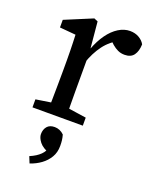

<svg xmlns="http://www.w3.org/2000/svg" viewBox="-140 -570 714 900"><g transform="rotate(20 217.0 -120.5)"><path d="M43 0V-40L153 -57H179L294 -40V0ZM116 0Q117 -25 117.5 -62.5Q118 -100 118.5 -140Q119 -180 119 -212V-261Q119 -288 118.5 -309Q118 -330 117.5 -349Q117 -368 116 -389L36 -396V-434L173 -491L192 -483L204 -354L206 -353V-212Q206 -180 206 -140Q206 -100 206.5 -62.5Q207 -25 208 0ZM201 -279 189 -349H203Q220 -394 243 -426Q266 -458 294 -475.5Q322 -493 351 -493Q377 -493 396.5 -481.5Q416 -470 425 -453Q424 -419 409.5 -399Q395 -379 364 -379Q345 -379 330 -386Q315 -393 301 -405L276 -429L326 -436Q278 -412 248.5 -372.5Q219 -333 201 -279ZM227 126Q227 158 212.5 182.5Q198 207 174 224.5Q150 242 120 252L107 220Q140 206 158.5 187.5Q177 169 180 148L192 176Q155 163 139 142.5Q123 122 123 104Q123 81 135.5 66Q148 51 173 51Q186 51 198 56Q210 61 220 71Q224 85 225.5 97.5Q227 110 227 126Z"/></g></svg>

Font: Source Serif 4 18pt
Style: Regular
Weight: 400
Designer: Frank Grießhammer
Foundry: Adobe Systems Incorporated
Version: Version 4.004;hotconv 1.0.116;makeotfexe 2.5.65601